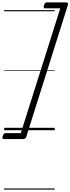

<svg xmlns="http://www.w3.org/2000/svg" viewBox="-35 -1095 593 1615"><path d="M-12 50Q-8 36 -2 30.5Q4 25 12 25H140L472 -1025H344Q336 -1025 333.5 -1030.5Q331 -1036 335 -1050Q339 -1064 345 -1069.5Q351 -1075 359 -1075H516Q543 -1075 537 -1056L186 56Q181 75 153 75H-3Q-11 75 -14 69.5Q-17 64 -12 50ZM0 490H425V500H0ZM0 -20H425V0H0ZM0 -505H425V-500H0ZM0 -1010H425V-1000H0Z"/></svg>

Font: Playwrite AU VIC Guides
Style: Regular
Weight: 400
Designer: Veronika Burian, José Scaglione
Foundry: TypeTogether
Version: Version 1.003